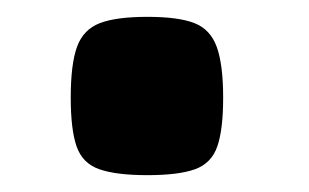

<svg xmlns="http://www.w3.org/2000/svg" viewBox="-20 -441 367 228"><path d="M155 -233Q118 -233 98 -240Q78 -247 71 -267Q64 -287 64 -325Q64 -365 71.5 -385.5Q79 -406 98.5 -413.5Q118 -421 155 -421Q192 -421 211 -413.5Q230 -406 237.5 -385Q245 -364 245 -325Q245 -287 238 -267Q231 -247 211.5 -240Q192 -233 155 -233Z"/></svg>

Font: Changa ExtraLight ExtraBold
Style: Regular
Weight: 800
Version: Version 3.002; ttfautohint (v1.8.2)